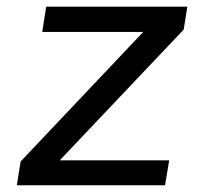

<svg xmlns="http://www.w3.org/2000/svg" viewBox="-20 -548 627 568"><path d="M156.7 -73.7H480.5L468.3 0H29.8L41 -70.3L403.8 -453.6H105L116.7 -528.3H534.2L523.4 -460.4Z"/></svg>

Font: Roboto Mono
Style: Italic
Weight: 400
Designer: Google
Version: Version 2.000985; 2015; ttfautohint (v1.3)